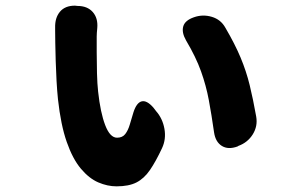

<svg xmlns="http://www.w3.org/2000/svg" viewBox="-20 -607 1040 679"><path d="M254 -586Q289 -586 308 -564.5Q327 -543 324 -508Q323 -502 322.5 -491Q322 -480 322 -478Q322 -458 322 -422Q322 -386 323 -348Q324 -310 327 -283Q335 -209 352 -164.5Q369 -120 394 -120Q413 -120 423 -133Q433 -146 439 -166.5Q445 -187 452 -210Q463 -244 481 -248.5Q499 -253 522 -227L532 -214Q555 -188 561.5 -151.5Q568 -115 553 -83Q531 -36 510.5 -6Q490 24 463 38Q436 52 392 52Q360 52 327.5 38Q295 24 266 -10.5Q237 -45 216 -105Q195 -165 185 -256Q182 -285 180 -320.5Q178 -356 177 -391Q176 -426 175.5 -454.5Q175 -483 175 -498Q175 -509 175 -508.5Q175 -508 175 -509Q174 -544 192 -565.5Q210 -587 245 -587ZM666 -546Q697 -557 729 -547.5Q761 -538 777 -509Q811 -451 831 -403Q851 -355 863 -306Q875 -257 886 -195Q892 -161 874 -132Q856 -103 823 -91L820 -89Q787 -77 764.5 -91Q742 -105 737 -139Q728 -202 718.5 -253Q709 -304 691 -354.5Q673 -405 638 -464Q622 -492 628 -513.5Q634 -535 666 -546Z"/></svg>

Font: Chiron GoRound TC H
Style: Regular
Weight: 900
Designer: Ryoko NISHIZUKA 西塚涼子 (kana, bopomofo & ideographs); Paul D. Hunt (Latin, Greek & Cyrillic); Sandoll Communications 산돌커뮤니
Foundry: Adobe
Version: Version 1.000;hotconv 1.1.1;makeotfexe 2.6.0